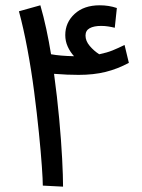

<svg xmlns="http://www.w3.org/2000/svg" viewBox="-20 -698 532 718"><path d="M215.8 0 140.1 -3.9Q140.1 -23.9 136.5 -76.4Q132.8 -128.9 125.5 -201.4Q118.2 -273.9 107.7 -355Q97.2 -436 82.5 -514.4Q67.9 -592.8 50.8 -655.8L130.9 -678.2Q143.1 -636.2 153.1 -589.6Q163.1 -543 170.9 -495.1Q205.1 -488.8 256.8 -487.8Q242.2 -503.9 233.2 -523.9Q224.1 -543.9 224.1 -566.9Q224.1 -613.8 259 -646Q293.9 -678.2 353 -678.2Q387.2 -678.2 417 -668L409.2 -594.2Q397 -597.2 384.5 -599.1Q372.1 -601.1 357.9 -601.1Q331.1 -601.1 315.4 -592.5Q299.8 -584 299.8 -564.9Q299.8 -544.9 315.4 -526.4Q331.1 -507.8 351.1 -495.1Q379.9 -501 400.9 -509.5Q421.9 -518.1 445.8 -529.8L461.9 -462.9Q418.9 -439.9 374.5 -429Q330.1 -418 273.9 -418Q255.9 -418 231 -418.9Q206.1 -419.9 182.1 -421.9Q193.8 -335.9 201.4 -253.4Q209 -170.9 212.4 -104.5Q215.8 -38.1 215.8 0Z"/></svg>

Font: Kurinto Seri
Style: Regular
Weight: 400
Designer: Kurinto was developed by Clint Goss from a range of fonts that are compatible with the SIL Open Font License Version 1.1
Foundry: Clinton F. Goss
Version: Version 2.196; July 25, 2020